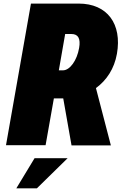

<svg xmlns="http://www.w3.org/2000/svg" viewBox="-20 -804 691 1063"><path d="M627.4 -506.3C656.2 -670.9 574.7 -784.2 415.5 -784.2H151.4L13.2 0H232.4L278.3 -259.3H325.7H330.1L376 1H593.8L511.2 -316.4C569.8 -358.9 612.8 -423.3 627.4 -506.3ZM340.8 -615.7H375.5C413.1 -615.7 427.2 -590.3 418 -538.1C406.2 -469.7 367.2 -414.6 328.6 -414.6H305.7ZM70.3 238.8H184.1L354.5 71.8H171.4Z"/></svg>

Font: Decalotype Black Italic
Style: Regular
Weight: 900
Italic angle: -10°
Designer: Alfredo Marco Pradil
Foundry: Alfredo Marco Pradil
Version: Version 1.0